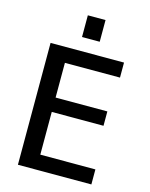

<svg xmlns="http://www.w3.org/2000/svg" viewBox="-136 -1025 866 1111"><g transform="rotate(15 297.0 -470.0)"><path d="M192 -640V-432H502V-346H192V-90H522V0H82V-730H522V-640ZM249 -810V-940H355V-810Z"/></g></svg>

Font: Mplus 1p Medium
Style: Regular
Weight: 500
Version: Version 1.061